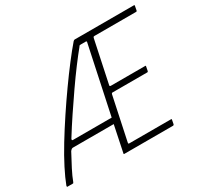

<svg xmlns="http://www.w3.org/2000/svg" viewBox="-152 -858 1094 1043"><g transform="rotate(-30 395.0 -336.5)"><path d="M348 0Q347 0 346 -1Q345 -2 346 -5L380 -169H123Q118 -168 115 -166Q112 -164 107 -158Q83 -114 63 -75Q43 -36 32 -6Q30 -3 29.5 -1.5Q29 0 25 0H-7Q-10 0 -10.5 -1.5Q-11 -3 -10 -8Q5 -48 32.5 -102Q60 -156 97.5 -217.5Q135 -279 177.5 -343Q220 -407 263 -467.5Q306 -528 345.5 -579.5Q385 -631 417 -668Q419 -670 421.5 -671.5Q424 -673 427 -673H797Q800 -673 801 -672Q802 -671 801 -668L796 -641Q795 -639 794 -637.5Q793 -636 790 -636H529Q524 -636 522.5 -634Q521 -632 520 -629L464 -364Q463 -362 464.5 -359.5Q466 -357 470 -357H686Q689 -357 689.5 -356Q690 -355 689 -352L684 -326Q683 -324 682 -322.5Q681 -321 678 -321H461Q457 -321 455.5 -319.5Q454 -318 453 -314L396 -45Q395 -41 395.5 -38.5Q396 -36 401 -36H662Q665 -36 666 -35Q667 -34 666 -31L661 -5Q659 -2 658 -1Q657 0 654 0ZM388 -205 478 -629Q476 -633 475 -633H441Q437 -633 434 -632Q431 -631 429 -626Q401 -592 365 -544Q329 -496 290.5 -440.5Q252 -385 213.5 -327.5Q175 -270 141 -215Q140 -214 139.5 -209.5Q139 -205 145 -205Z"/></g></svg>

Font: Glory ExtraLight
Style: Italic
Weight: 250
Italic angle: -12°
Version: Version 1.011